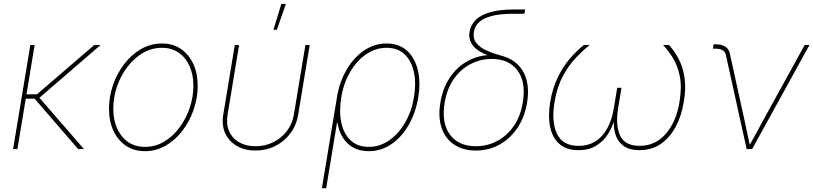

<svg xmlns="http://www.w3.org/2000/svg" viewBox="-20 -777 4240 1001"><path d="M160.6 -542.5 70.8 0H48.3L138.2 -542.5ZM504.4 -542.5 180.2 -262.7H100.1L103.5 -285.2H172.4L471.7 -542.5ZM387.2 0 155.3 -268.6 180.2 -273.4 417.5 0Z M734.9 11.2Q678.7 11.2 636.7 -17.1Q594.7 -45.4 571.5 -95.2Q548.3 -145 548.3 -210Q548.3 -272 568.8 -332.5Q589.4 -393.1 626.7 -442.1Q664.1 -491.2 714.6 -520.8Q765.1 -550.3 825.2 -550.3Q881.3 -550.3 922.9 -522Q964.4 -493.7 987.5 -444.1Q1010.7 -394.5 1010.7 -329.6Q1010.7 -268.1 990.2 -207.3Q969.7 -146.5 932.6 -97.2Q895.5 -47.9 845 -18.3Q794.4 11.2 734.9 11.2ZM735.4 -11.2Q790.5 -11.2 836.7 -39.1Q882.8 -66.9 916.7 -113.3Q950.7 -159.7 969.5 -215.8Q988.3 -272 988.3 -329.1Q988.3 -387.7 968.3 -432.4Q948.2 -477.1 911.4 -502.4Q874.5 -527.8 824.7 -527.8Q771.5 -527.8 725.6 -501.2Q679.7 -474.6 644.8 -429Q609.9 -383.3 590.3 -326.9Q570.8 -270.5 570.8 -210.4Q570.8 -122.1 615.5 -66.7Q660.2 -11.2 735.4 -11.2Z M1312 7.8Q1256.3 7.8 1215.1 -15.9Q1173.8 -39.6 1154.3 -81.8Q1134.8 -124 1144 -179.7L1204.1 -542.5H1226.6L1166.5 -179.7Q1158.2 -130.4 1174.6 -93Q1190.9 -55.7 1226.8 -35.2Q1262.7 -14.6 1312 -14.6Q1361.8 -14.6 1404.1 -35.2Q1446.3 -55.7 1475.1 -93Q1503.9 -130.4 1512.2 -179.7L1572.3 -542.5H1594.7L1534.7 -179.7Q1525.4 -124 1493.9 -81.8Q1462.4 -39.6 1415.3 -15.9Q1368.2 7.8 1312 7.8ZM1405.3 -621.6 1446.8 -756.8H1470.7L1423.3 -621.6Z M1658.2 204.1 1736.8 -270Q1750 -350.6 1787.1 -413.8Q1824.2 -477.1 1878.2 -513.7Q1932.1 -550.3 1995.6 -550.3Q2059.6 -550.3 2100.8 -513.7Q2142.1 -477.1 2158 -413.6Q2173.8 -350.1 2160.6 -270Q2147.5 -189.5 2110.8 -125.7Q2074.2 -62 2020.5 -25.4Q1966.8 11.2 1902.3 11.2Q1857.9 11.2 1823.7 -6.8Q1789.6 -24.9 1768.1 -58.3Q1746.6 -91.8 1739.7 -136.7H1736.8L1680.7 204.1ZM1902.3 -11.2Q1960 -11.2 2009 -45.2Q2058.1 -79.1 2092 -137.7Q2126 -196.3 2138.2 -270Q2150.4 -343.8 2137.7 -402.1Q2125 -460.4 2089.1 -494.1Q2053.2 -527.8 1995.6 -527.8Q1938 -527.8 1888.9 -494.1Q1839.8 -460.4 1805.7 -402.1Q1771.5 -343.8 1759.3 -270Q1747.1 -196.3 1759.5 -137.7Q1772 -79.1 1808.1 -45.2Q1844.2 -11.2 1902.3 -11.2Z M2460.9 7.8Q2394.5 7.8 2348.4 -22.7Q2302.2 -53.2 2282.7 -109.4Q2263.2 -165.5 2275.9 -242.2Q2288.6 -319.3 2326.7 -374.8Q2364.7 -430.2 2420.9 -460.2Q2477.1 -490.2 2543.5 -490.2L2593.3 -467.3Q2554.7 -477.1 2522.2 -489.3Q2489.7 -501.5 2467 -518.6Q2444.3 -535.6 2433.8 -558.6Q2423.3 -581.5 2428.2 -611.8Q2434.1 -647.5 2460.2 -673.3Q2486.3 -699.2 2535.4 -713.4Q2584.5 -727.5 2658.7 -727.5H2717.8L2713.9 -705.1H2654.8Q2586.9 -705.1 2543.2 -693.6Q2499.5 -682.1 2477.5 -661.1Q2455.6 -640.1 2450.7 -611.8Q2444.8 -577.6 2462.2 -554.9Q2479.5 -532.2 2507.6 -518.1Q2535.6 -503.9 2563.7 -495.8Q2591.8 -487.8 2608.4 -482.4Q2642.6 -471.2 2668.5 -450.2Q2694.3 -429.2 2710.2 -398.9Q2726.1 -368.7 2731 -329.3Q2735.8 -290 2728 -242.2Q2715.3 -165.5 2677.2 -109.4Q2639.2 -53.2 2583.3 -22.7Q2527.3 7.8 2460.9 7.8ZM2460.9 -14.6Q2520.5 -14.6 2571.8 -41.7Q2623 -68.8 2658.4 -119.9Q2693.8 -170.9 2705.6 -242.2Q2723.1 -349.1 2678.2 -409.4Q2633.3 -469.7 2543.9 -469.7Q2484.4 -469.7 2432.6 -442.6Q2380.9 -415.5 2345.5 -364.5Q2310.1 -313.5 2298.3 -242.2Q2280.8 -135.3 2325.9 -75Q2371.1 -14.6 2460.9 -14.6Z M2995.6 5.9Q2933.1 5.9 2896.5 -26.4Q2859.9 -58.6 2848.1 -115.5Q2836.4 -172.4 2848.6 -245.6Q2861.3 -320.3 2889.4 -376.7Q2917.5 -433.1 2953.1 -473.9Q2988.8 -514.6 3023.9 -542.5H3054.7Q3020.5 -515.6 2982.9 -476.3Q2945.3 -437 2914.8 -380.6Q2884.3 -324.2 2871.1 -245.1Q2854 -142.6 2883.8 -79.6Q2913.6 -16.6 2995.6 -16.6Q3072.3 -16.6 3118.9 -69.3Q3165.5 -122.1 3180.2 -212.9L3197.8 -319.3H3220.2L3202.6 -212.9Q3188 -122.1 3213.4 -69.3Q3238.8 -16.6 3314.5 -16.6Q3397 -16.6 3451.4 -79.6Q3505.9 -142.6 3522.5 -245.1Q3535.6 -324.2 3523.9 -380.6Q3512.2 -437 3487.3 -476.3Q3462.4 -515.6 3437 -542.5H3467.8Q3493.7 -514.6 3516.1 -473.9Q3538.6 -433.1 3548.1 -376.7Q3557.6 -320.3 3544.9 -245.6Q3533.2 -172.4 3502.4 -115.5Q3471.7 -58.6 3424.6 -26.4Q3377.4 5.9 3314.5 5.9Q3257.8 5.9 3227.3 -19Q3196.8 -43.9 3186.8 -82.5Q3176.8 -121.1 3181.2 -162.1H3185.1Q3175.8 -121.1 3152.6 -82.5Q3129.4 -43.9 3090.8 -19Q3052.2 5.9 2995.6 5.9Z M3872.6 0 3764.2 -491.7Q3759.8 -508.8 3745.8 -516.1Q3731.9 -523.4 3708.5 -523.4H3696.8L3700.2 -545.9H3710.4Q3742.7 -545.9 3761.2 -534.2Q3779.8 -522.5 3785.2 -497.6L3858.4 -164.1Q3866.7 -127 3874.3 -89.4Q3881.8 -51.8 3890.6 -14.6H3884.8Q3906.2 -51.8 3926.3 -89.4Q3946.3 -127 3966.8 -164.1L4175.3 -542.5H4200.2L3901.4 0Z"/></svg>

Font: Inter 16pt Thin
Style: Italic
Weight: 250
Italic angle: -9.3988°
Version: Version 4.001;git-66647c0bb